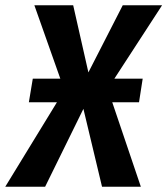

<svg xmlns="http://www.w3.org/2000/svg" viewBox="-61 -712 638 732"><path d="M469 -322H367L476 0H328L257 -297L111 0H-41L156 -322H49L64 -412H169L70 -692H218L276 -436L407 -692H557L375 -412H483Z"/></svg>

Font: Fira Sans Condensed SemiBold
Style: Italic
Weight: 600
Width: 3
Italic angle: -8°
Designer: bBox Type GmbH & Carrois Corporate GbR & Edenspiekermann AG
Foundry: bBox Type GmbH & Carrois Corporate GbR & Edenspiekermann AG
Version: Version 4.301